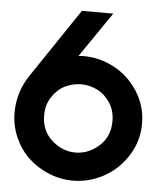

<svg xmlns="http://www.w3.org/2000/svg" viewBox="-50 -714 643 768"><g transform="rotate(5 271.0 -330.0)"><path d="M271 9.8Q336.4 9.8 395 -22.5Q453.6 -54.7 490.2 -113Q526.9 -171.4 526.9 -241.2Q526.9 -311 490.2 -368.9Q453.6 -426.8 395 -458.5Q336.4 -490.2 271 -490.2Q260.3 -490.2 250 -488.8L374 -669.9H248L61 -392.1Q15.1 -323.7 15.1 -241.2Q15.1 -188.5 36.1 -141.4Q57.1 -94.2 92 -61.5Q127 -28.8 173.6 -9.5Q220.2 9.8 271 9.8ZM133.8 -241.2Q133.8 -283.2 155 -315.2Q176.3 -347.2 207 -362.1Q237.8 -377 271 -377Q304.2 -377 335 -362.1Q365.7 -347.2 387 -315.2Q408.2 -283.2 408.2 -241.2Q408.2 -178.7 365.7 -140.9Q323.2 -103 271 -103Q218.8 -103 176.3 -140.9Q133.8 -178.7 133.8 -241.2Z"/></g></svg>

Font: Cakra Normal
Style: Regular
Weight: 400
Designer: Lucia Kollert, Vojtech Kollert
Foundry: OoM Type
Version: Version 1.000;Glyphs 3.1.1 (3148)